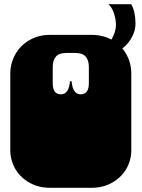

<svg xmlns="http://www.w3.org/2000/svg" viewBox="-20 -888 674 914"><path d="M33 -135Q32 -140 31 -146Q30 -152 29.5 -158.5Q29 -165 29 -170V-171Q29 -184 29 -190Q29 -196 29 -209V-260Q29 -269 29 -273.5Q29 -278 29 -282.5Q29 -287 29 -296V-297Q29 -310 29 -316Q29 -322 29 -334V-536Q29 -588 53.5 -630.5Q78 -673 121 -697.5Q164 -722 218 -722H416Q470 -722 513 -698Q556 -674 580.5 -631.5Q605 -589 605 -536V-334Q605 -321 605 -315Q605 -309 605 -297V-296Q605 -287 605 -282.5Q605 -278 605 -273.5Q605 -269 605 -260V-209Q605 -196 605 -190Q605 -184 605 -172V-171Q605 -164 604.5 -157.5Q604 -151 603 -145.5Q602 -140 601 -135Q587 -72 536 -33Q485 6 416 6H218Q149 6 98 -33Q47 -72 33 -135ZM313 -501H321Q326 -439 364 -439Q403 -439 403 -492V-569Q403 -601 388 -618.5Q373 -636 337 -636H297Q261 -636 246 -618.5Q231 -601 231 -569V-492Q231 -439 270 -439Q308 -439 313 -501ZM532 -769Q532 -796 522.5 -824.5Q513 -853 496 -868H605Q625 -831 625 -776Q625 -737 601.5 -700Q578 -663 538 -642H462Q495 -671 513.5 -705Q532 -739 532 -769Z"/></svg>

Font: Danfo
Style: Regular
Weight: 400
Version: Version 1.000;Glyphs 3.2 (3236)